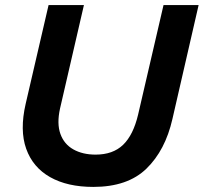

<svg xmlns="http://www.w3.org/2000/svg" viewBox="-20 -724 801 755"><path d="M347 11Q245 11 177 -27.5Q109 -66 83 -139Q57 -212 81 -316L171 -704H310L216 -297Q203 -238 217.5 -197.5Q232 -157 268.5 -136.5Q305 -116 356 -116Q424 -116 464 -154.5Q504 -193 523 -273L623 -704H761L658 -256Q630 -133 556 -61Q482 11 347 11Z"/></svg>

Font: Prodigy Sans SemiBold
Style: Italic
Weight: 600
Italic angle: -13°
Designer: Wei Huang
Foundry: Wei Huang
Version: Version 1.003; ttfautohint (v1.8.3)